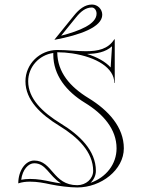

<svg xmlns="http://www.w3.org/2000/svg" viewBox="-20 -820 645 845"><path d="M221 -645C330.9 -665.5 430 -700.5 430 -755C430 -779.8 409.8 -800 385 -800C353.1 -800 327.8 -779 305.7 -751.7L220 -646ZM249.1 -662.9 315 -744.1C334.5 -768.1 356.2 -787 384 -787C395.6 -787 405 -774.9 405 -760C405 -713.6 330.2 -684 249.1 -662.9ZM320 -5C212.2 -5 211.6 -113.5 130.4 -113.5C91.7 -113.5 60.4 -68.5 60.4 -13C77.8 -18.7 93.5 -20.5 111.9 -20.5C144.5 -20.5 171.9 -15.1 203.9 -8.3C236.7 -1.4 286.7 5 320 5C425.4 5 525 -72.7 525 -167.2C525 -260.2 457.5 -334.5 369.8 -388.1C288.4 -437.7 232.8 -501.7 232 -590C254.8 -590 276.9 -588.2 297.9 -585C404.8 -568.5 483 -521 483 -455H485V-647H483C456 -604 411.3 -594.6 358.4 -594.6C339 -594.6 318.6 -595.8 297.9 -597.2C276.4 -598.7 254.5 -600 232.9 -600H232C154.7 -600 92 -538.3 92 -462.2C92 -379.6 158.8 -316.5 241.3 -266.1C322.6 -216.4 390 -151 390 -68C390 -33.2 358.6 -5 320 -5ZM362.7 -582.6C404.7 -583.1 444.3 -590.2 473 -616.3L467 -523.2C443.3 -549.3 406.6 -569.1 362.7 -582.6ZM493 -167.2C493 -97.4 447.1 -39.4 378.4 -15.3C392.6 -28.8 402 -47.6 402 -68C402 -158 329.6 -226.1 247.5 -276.3C165.7 -326.4 104 -386.8 104 -462.2C104 -525.5 152.2 -578.2 214.6 -586.8C214.6 -584.4 214.5 -582.4 214.5 -580C214.5 -488.4 272.7 -417.2 353.5 -367.8C433.9 -318.8 493 -251.7 493 -167.2ZM248.2 -12.9C233 -15 218.4 -17.5 206.4 -20.1C174.3 -26.9 145.8 -32.5 111.9 -32.5C98.7 -32.5 84.7 -31.2 73.3 -28.9C79.1 -74.1 105.1 -101.5 130.4 -101.5C182.2 -101.5 193.1 -48.8 248.2 -12.9Z"/></svg>

Font: Sortefax
Style: Medium
Weight: 500
Designer: gluk
Foundry: gluk
Version: Version 0.261